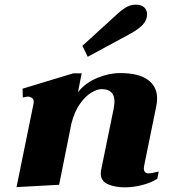

<svg xmlns="http://www.w3.org/2000/svg" viewBox="-20 -794 754 825"><path d="M357 -550 334 -597 483 -733Q496 -746 517.5 -760Q539 -774 563 -774Q588 -774 600 -762Q612 -750 612 -733Q612 -708 594 -688.5Q576 -669 540 -649ZM662 -57 656 -26Q630 -9 591.5 1Q553 11 516 11Q474 11 443.5 -2.5Q413 -16 413 -48Q413 -56 414 -61L468 -325Q472 -349 472 -357Q472 -411 417 -411Q397 -411 371.5 -395.5Q346 -380 323 -347Q300 -314 287 -264L234 0L51 10L123 -343L125 -355Q125 -368 117 -373.5Q109 -379 98 -379Q97 -379 78 -375L77 -413L295 -479H331L315 -398Q347 -438 397.5 -459Q448 -480 496 -480Q576 -480 615.5 -451Q655 -422 655 -371Q655 -357 652 -340L600 -85Q598 -73 598 -71Q598 -49 619 -49Q628 -49 641.5 -52.5Q655 -56 662 -57Z"/></svg>

Font: Taviraj ExtraBold
Style: Italic
Weight: 800
Italic angle: -12°
Designer: Katatrad Team
Foundry: CadsonDemak
Version: Version 1.001